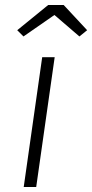

<svg xmlns="http://www.w3.org/2000/svg" viewBox="-20 -749 369 769"><path d="M75 0 149 -520H199L125 0ZM74 -603 49 -628 173 -729H235L329 -628L298 -603L198 -689Z"/></svg>

Font: Lexend ExtLt
Style: Italic
Weight: 250
Italic angle: -8.13011°
Designer: Bonnie Shaver-Troup, Thomas Jockin
Foundry: Lexend
Version: Version 1.007